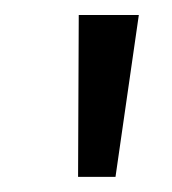

<svg xmlns="http://www.w3.org/2000/svg" viewBox="-20 -713 230 256"><path d="M84.1 -477.2 85 -693H165.1L134 -477.2Z"/></svg>

Font: Ancizar Sans Thin
Style: Italic
Weight: 100
Italic angle: -4°
Designer: Cesar Puertas, Viviana Monsalve, Julian Moncada, Julian Prieto, Jose Castro, Mariel Hernandez, Felipe Aragon, Sara Alarc
Version: Version 8.100